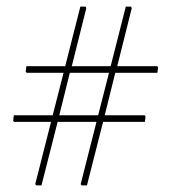

<svg xmlns="http://www.w3.org/2000/svg" viewBox="-20 -595 520 583"><path d="M419 -245 422 -242 420 -225H293L244 -32H228L225 -36L273 -225H155L106 -32H90L87 -36L135 -225H23L20 -228L22 -245H140L173 -374H61L58 -377L60 -394H178L224 -575H240L242 -570L198 -394H316L362 -575H378L380 -570L336 -394H457L460 -391L458 -374H330L298 -245ZM160 -245H278L311 -374H192Z"/></svg>

Font: Alegreya Sans Thin
Style: Regular
Weight: 100
Designer: Juan Pablo del Peral
Foundry: Huerta Tipografica
Version: Version 2.007